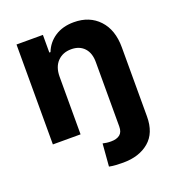

<svg xmlns="http://www.w3.org/2000/svg" viewBox="-137 -664 906 985"><g transform="rotate(-20 315.5 -171.0)"><path d="M211.6 -315.3V0H60.4V-545.5H204.5V-449.2H210.9Q229.4 -496.8 271.8 -524.7Q314.3 -552.6 375 -552.6Q460.2 -552.6 511.7 -497.7Q563.2 -442.8 563.2 -347.3V30.2Q563.2 120.4 509.4 165.8Q455.6 211.3 368.3 211.3Q348.7 211.3 329.7 210.2Q310.7 209.2 291.9 205.3L301.8 82.4Q312.1 84.9 323 86.3Q333.8 87.7 346.9 87.7Q377.5 87.7 394.7 74.2Q411.9 60.7 411.9 30.2V-320.3Q412.3 -370.4 386.4 -398.6Q360.4 -426.8 315 -426.8Q269.2 -426.8 240.6 -397.5Q212 -368.3 211.6 -315.3Z"/></g></svg>

Font: Inter UI
Style: Bold
Weight: 700
Designer: Rasmus Andersson
Foundry: rsms
Version: 3.2;8d6f07862